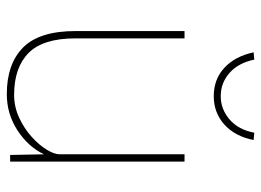

<svg xmlns="http://www.w3.org/2000/svg" viewBox="-124 -652 785 578"><g transform="rotate(90 269.0 -362.5)"><path d="M263 10Q172 10 122.5 -39Q73 -88 73 -197V-525H95V-197Q95 -99 139 -55.5Q183 -12 265 -12Q301 -12 333.5 -27Q366 -42 391 -64.5Q416 -87 430 -110Q444 -133 444 -149V-525H466V0H446L444 -102Q422 -55 372.5 -22.5Q323 10 263 10ZM269 -613Q218 -613 183.5 -645Q149 -677 137 -733L159 -735Q169 -687 199 -660.5Q229 -634 269 -634Q308 -634 339 -660.5Q370 -687 379 -735L401 -733Q390 -677 354.5 -645Q319 -613 269 -613Z"/></g></svg>

Font: Lexend Thin
Style: Regular
Weight: 100
Designer: Bonnie Shaver-Troup, Thomas Jockin
Foundry: Lexend
Version: Version 1.007; ttfautohint (v1.8.3)